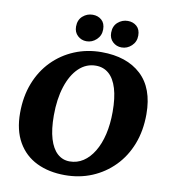

<svg xmlns="http://www.w3.org/2000/svg" viewBox="-96 -974 943 1072"><g transform="rotate(10 375.0 -438.5)"><path d="M344 16Q253 16 184 -17.5Q115 -51 76.5 -118Q38 -185 38 -283Q38 -376 67.5 -452Q97 -528 150.5 -582.5Q204 -637 275 -666.5Q346 -696 428 -696Q571 -696 652.5 -620.5Q734 -545 734 -398Q734 -304 704.5 -228Q675 -152 621.5 -97.5Q568 -43 497.5 -13.5Q427 16 344 16ZM357 -64Q399 -64 433.5 -86.5Q468 -109 493.5 -151Q519 -193 532.5 -250.5Q546 -308 546 -378Q546 -457 530 -510Q514 -563 483.5 -589.5Q453 -616 410 -616Q355 -616 313.5 -576.5Q272 -537 249 -466Q226 -395 226 -302Q226 -223 242 -170Q258 -117 287.5 -90.5Q317 -64 357 -64ZM532 -741Q503 -741 482 -760.5Q461 -780 461 -812Q461 -850 485.5 -871.5Q510 -893 542 -893Q572 -893 592.5 -875Q613 -857 613 -822Q613 -787 588.5 -764Q564 -741 532 -741ZM333 -741Q304 -741 283 -760.5Q262 -780 262 -812Q262 -850 286.5 -871.5Q311 -893 343 -893Q373 -893 393.5 -875Q414 -857 414 -822Q414 -787 389.5 -764Q365 -741 333 -741Z"/></g></svg>

Font: Alkatra
Style: Bold
Weight: 700
Designer: Suman Bhandary
Version: Version 1.100;gftools[0.9.22]